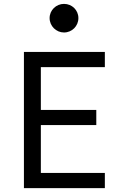

<svg xmlns="http://www.w3.org/2000/svg" viewBox="-20 -967 620 987"><path d="M103 0H519V-78H190V-324H475V-402H190V-622H519V-700H103ZM235 -874C235 -833 269 -800 309 -800C350 -800 383 -833 383 -874C383 -915 350 -947 309 -947C269 -947 235 -915 235 -874Z"/></svg>

Font: CommitMono-dimboump
Style: Regular
Weight: 400
Monospace: yes
Designer: Eigil Nikolajsen
Foundry: Eigil Nikolajsen
Version: Version 1.143